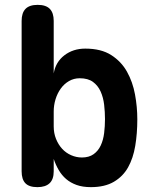

<svg xmlns="http://www.w3.org/2000/svg" viewBox="-20 -760 640 790"><path d="M134 10Q100 10 84.5 -6Q69 -22 69 -55V-674Q69 -707 85 -723.5Q101 -740 135 -740Q169 -740 185 -723.5Q201 -707 201 -674V-458Q209 -505 245 -532.5Q281 -560 331 -560Q396 -560 437.5 -533.5Q479 -507 502.5 -465Q526 -423 535.5 -371.5Q545 -320 545 -269Q545 -211 536.5 -160Q528 -109 507 -71.5Q486 -34 448.5 -12Q411 10 354 10Q320 10 295 1Q270 -8 252 -23.5Q234 -39 221.5 -60.5Q209 -82 201 -106V-55Q201 -22 184 -6Q167 10 134 10ZM317 -112Q346 -112 365 -125.5Q384 -139 394.5 -161.5Q405 -184 408.5 -212.5Q412 -241 412 -270Q412 -299 408.5 -329Q405 -359 394 -383.5Q383 -408 362.5 -423Q342 -438 308 -438Q284 -438 264 -426.5Q244 -415 230 -395.5Q216 -376 208.5 -351.5Q201 -327 201 -301V-240Q201 -212 210.5 -188.5Q220 -165 235.5 -148Q251 -131 272.5 -121.5Q294 -112 317 -112Z"/></svg>

Font: Maple Mono Normal NL
Style: Bold
Weight: 700
Monospace: yes
Designer: subframe7536
Version: Version 7.000